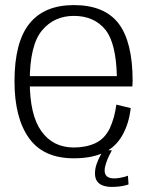

<svg xmlns="http://www.w3.org/2000/svg" viewBox="-20 -618 599 755"><path d="M270.5 4.5V-38Q188 -38 142.5 -102.5Q97 -166 97 -298Q97 -440.5 145 -498Q192.5 -555.5 270.5 -555.5Q350.5 -555.5 395.5 -500Q436.5 -446.5 439.5 -318.5H88.5V-278H500.5Q501.5 -289 501.5 -300Q501.5 -453.5 446 -526Q390 -598 270.5 -598Q154.5 -598 96 -525.5Q37 -452.5 37 -298.5Q37 -154.5 94 -75Q150.5 4.5 270.5 4.5ZM270.5 -38V4.5Q338 4.5 385.5 -16.5Q432.5 -37 460 -84Q487 -130.5 494 -193L437.5 -206.5Q431 -156 412 -114Q392 -72.5 355 -55Q318 -38 270.5 -38ZM419.5 117Q433.5 117 447 115.5Q460.5 114 471 111.5Q481.5 109 485.5 107L483 73Q478.5 75 469.2 77.5Q460 80 449.2 81.8Q438.5 83.5 428.5 83.5Q409.5 83.5 400.5 75.5Q391.5 67.5 391.5 52.5Q391.5 40.5 396.8 24.5Q402 8.5 409 -5.8Q416 -20 420 -27H386.5Q382 -20 374 -5.2Q366 9.5 359.8 27.5Q353.5 45.5 353.5 63.5Q353.5 84 362.5 95.8Q371.5 107.5 386.5 112.2Q401.5 117 419.5 117Z"/></svg>

Font: Anybody Thin Light
Style: Regular
Weight: 300
Version: Version 1.113;gftools[0.9.25]